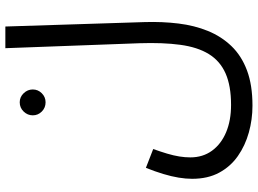

<svg xmlns="http://www.w3.org/2000/svg" viewBox="-146 -608 986 735"><g transform="rotate(-90 347.5 -241.0)"><path d="M30 1Q30 -23 34.5 -50.5Q39 -78 48.5 -109.5Q58 -141 72 -176L144 -148Q134 -120 126.5 -95Q119 -70 115.5 -48Q112 -26 112 -6Q112 42 137.5 77Q163 112 208 131Q253 150 313 150Q386 150 433.5 129Q481 108 507.5 65Q534 22 543 -44.5Q552 -111 549 -201L530 -714H613L630 -180Q632 -113 624.5 -51.5Q617 10 596 61.5Q575 113 538 151.5Q501 190 445 211Q389 232 310 232Q257 232 207 218Q157 204 117 176Q77 148 53.5 104.5Q30 61 30 1ZM323 -560Q302 -560 287.5 -574.5Q273 -589 273 -609Q273 -629 287.5 -644Q302 -659 323 -659Q343 -659 357.5 -644Q372 -629 372 -609Q372 -589 357.5 -574.5Q343 -560 323 -560Z"/></g></svg>

Font: Farlight84_Sys_V01
Style: Regular
Weight: 400
Designer: Ryoko NISHIZUKA  (kana, bopomofo & ideographs); Paul D. Hunt (Latin, Greek & Cyrillic); Sandoll Communications , Soo-you
Foundry: Adobe
Version: Version 2.004;October 29, 2024;FontCreator 14.0.0.2814 64-bi